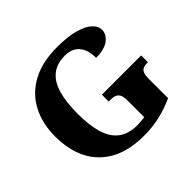

<svg xmlns="http://www.w3.org/2000/svg" viewBox="-172 -924 1134 1134"><g transform="rotate(-45 395.0 -357.0)"><path d="M432 10Q305 10 221.5 -36Q138 -82 96.5 -164.5Q55 -247 55 -358Q55 -466 98 -548.5Q141 -631 226 -677.5Q311 -724 436 -724Q523 -724 580.5 -708.5Q638 -693 667.5 -666.5Q697 -640 697 -607Q697 -571 661.5 -543.5Q626 -516 555 -516Q555 -561 541 -592Q527 -623 500.5 -639.5Q474 -656 434 -656Q365 -656 323 -621Q281 -586 262.5 -520Q244 -454 244 -358Q244 -263 263.5 -197Q283 -131 328 -96.5Q373 -62 446 -62Q461 -62 476.5 -63.5Q492 -65 508 -67V-209Q508 -235 501 -251Q494 -267 479.5 -274Q465 -281 441 -281H425V-338H753V-281H742Q722 -281 709.5 -273.5Q697 -266 692 -249.5Q687 -233 687 -205V-47Q626 -19 563.5 -4.5Q501 10 432 10Z"/></g></svg>

Font: Noto Serif Tibetan ExtraBold
Style: Regular
Weight: 800
Version: Version 2.103